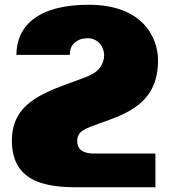

<svg xmlns="http://www.w3.org/2000/svg" viewBox="-20 -577 722 808"><path d="M634 69V211H340C206 213 30 208 30 15C30 -139 154 -184 291 -234C357 -258 405 -270 417 -331C424 -367 401 -414 352 -416C315 -418 272 -397 274 -346H49C49 -466 138 -557 353 -557C583 -557 644 -417 645 -326C647 -139 507 -97 400 -58C339 -36 305 -26 305 16C305 46 321 71 383 69Z"/></svg>

Font: Montserrat arm Black
Style: Regular
Weight: 900
Designer: Julieta Ulanovsky
Foundry: Julieta Ulanovsky
Version: Version 6.000;PS 006.000;hotconv 1.0.88;makeotf.lib2.5.64775